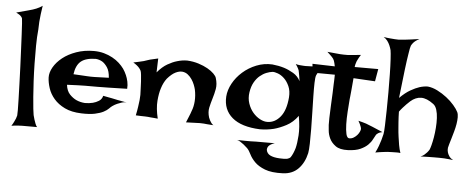

<svg xmlns="http://www.w3.org/2000/svg" viewBox="-57 -895 3003 1219"><g transform="rotate(5 1445.0 -285.5)"><path d="M37.1 27.3Q46.9 12.7 52.7 0Q58.6 -12.7 62.5 -21.5Q66.4 -32.2 68.4 -41Q69.3 -46.9 69.3 -75.2Q69.3 -103.5 67.9 -146.5Q66.4 -189.5 64.9 -243.2Q63.5 -296.9 61 -352.5Q58.6 -408.2 56.2 -460.9Q53.7 -513.7 51.8 -556.2Q49.8 -598.6 47.9 -626Q45.9 -653.3 44.9 -657.2Q43 -663.1 38.1 -668.9Q28.3 -680.7 4.9 -691.4Q54.7 -704.1 81.1 -711.9Q96.7 -715.8 108.4 -719.7Q119.1 -723.6 129.9 -727.5Q138.7 -731.4 149.4 -736.8Q160.2 -742.2 168.9 -749Q164.1 -720.7 161.1 -694.3Q158.2 -668 156.2 -645.5Q154.3 -620.1 154.3 -596.7Q149.4 -548.8 148.9 -492.7Q148.4 -436.5 149.4 -378.9Q150.4 -321.3 153.3 -266.6Q156.2 -211.9 159.7 -167.5Q163.1 -123 166.5 -92.3Q169.9 -61.5 171.9 -52.7Q175.8 -38.1 179.7 -24.4Q183.6 -12.7 188.5 0.5Q193.4 13.7 200.2 21.5H105.5Q92.8 21.5 81.1 22.5Q70.3 23.4 58.6 24.4Q46.9 25.4 37.1 27.3Z M489.3 -157.2Q516.6 -157.2 540 -163.1Q559.6 -168 577.6 -179.2Q595.7 -190.4 601.6 -212.9Q621.1 -209 634.8 -206.5Q648.4 -204.1 658.2 -202.1Q668.9 -199.2 676.8 -198.2Q684.6 -196.3 695.3 -194.3Q705.1 -192.4 719.2 -189.9Q733.4 -187.5 752.9 -183.6Q738.3 -185.5 723.1 -180.7Q708 -175.8 694.3 -169.9Q678.7 -163.1 665 -153.3Q656.2 -147.5 645 -135.7Q633.8 -124 613.3 -113.3Q592.8 -102.5 559.1 -95.2Q525.4 -87.9 472.7 -89.8Q409.2 -91.8 366.2 -112.8Q323.2 -133.8 296.9 -164.6Q270.5 -195.3 258.8 -231.4Q247.1 -267.6 246.1 -298.8Q245.1 -330.1 264.6 -364.3Q284.2 -398.4 319.8 -426.8Q355.5 -455.1 406.2 -473.1Q457 -491.2 517.6 -491.2Q552.7 -491.2 582.5 -482.9Q612.3 -474.6 637.2 -460.9Q662.1 -447.3 680.7 -430.2Q699.2 -413.1 711.9 -395.5Q724.6 -377 733.4 -356.4Q741.2 -338.9 746.1 -316.4Q751 -293.9 749 -270.5Q674.8 -268.6 629.4 -267.6Q584 -266.6 558.6 -266.6H514.6H481.4Q463.9 -266.6 435.5 -265.6Q407.2 -264.6 366.2 -262.7Q371.1 -223.6 391.1 -202.6Q411.1 -181.6 433.6 -170.9Q459 -159.2 489.3 -157.2ZM401.4 -333Q432.6 -331.1 453.6 -330.1Q474.6 -329.1 488.3 -328.1Q502.9 -327.1 511.7 -327.1H536.1Q560.5 -327.1 627 -330.1Q624 -373 608.9 -395.5Q593.8 -418 577.1 -428.7Q557.6 -440.4 534.2 -442.4Q470.7 -441.4 439.9 -416Q409.2 -390.6 401.4 -333Z M818.4 -107.4Q825.2 -139.6 828.6 -164.6Q832 -189.5 834 -206.1Q835.9 -225.6 835.9 -239.3Q835 -255.9 834.5 -278.8Q834 -301.8 832.5 -324.7Q831.1 -347.7 829.1 -365.7Q827.1 -383.8 824.2 -391.6Q820.3 -399.4 813.5 -408.2Q799.8 -424.8 773.4 -440.4Q795.9 -445.3 812 -448.7Q828.1 -452.1 838.9 -455.1Q850.6 -459 859.4 -461.9Q867.2 -464.8 877.9 -467.8Q886.7 -469.7 899.4 -472.7Q912.1 -475.6 928.7 -479.5L925.8 -390.6Q957 -427.7 989.3 -446.3Q1021.5 -464.8 1049.8 -472.7Q1082 -482.4 1113.3 -482.4Q1152.3 -480.5 1186 -469.7Q1219.7 -459 1244.6 -444.8Q1269.5 -430.7 1285.2 -415Q1300.8 -399.4 1303.7 -387.7Q1315.4 -349.6 1309.6 -317.9Q1303.7 -286.1 1294.4 -256.3Q1285.2 -226.6 1278.8 -197.3Q1272.5 -168 1283.2 -133.8Q1287.1 -125 1291 -116.2Q1294.9 -108.4 1300.8 -100.6Q1306.6 -92.8 1314.5 -87.9Q1303.7 -88.9 1293 -89.4Q1282.2 -89.8 1273.4 -90.8Q1262.7 -91.8 1253.9 -92.8Q1244.1 -93.8 1227.5 -93.8Q1199.2 -93.8 1139.6 -90.8Q1148.4 -111.3 1153.8 -125.5Q1159.2 -139.6 1163.1 -148.4Q1167 -159.2 1168.9 -165Q1180.7 -193.4 1183.1 -229.5Q1185.5 -265.6 1177.7 -302.7Q1174.8 -315.4 1168 -333Q1161.1 -350.6 1149.9 -367.2Q1138.7 -383.8 1123.5 -395.5Q1108.4 -407.2 1088.9 -409.2Q1069.3 -411.1 1045.4 -399.4Q1021.5 -387.7 994.1 -356.4Q973.6 -330.1 961.9 -292Q951.2 -259.8 947.3 -211.4Q943.4 -163.1 959 -98.6Q945.3 -100.6 933.6 -101.1Q921.9 -101.6 914.1 -102.5Q904.3 -103.5 896.5 -104.5Q887.7 -104.5 877 -105.5Q867.2 -105.5 852.5 -106Q837.9 -106.4 818.4 -107.4Z M1835 -414.1Q1832 -433.6 1830.1 -446.8Q1828.1 -460 1826.2 -467.8Q1824.2 -477.5 1823.2 -482.4Q1821.3 -487.3 1818.4 -493.2Q1816.4 -498 1812 -504.9Q1807.6 -511.7 1801.8 -520.5Q1814.5 -516.6 1827.6 -515.6Q1840.8 -514.6 1852.5 -513.7Q1865.2 -512.7 1878.9 -513.7Q1892.6 -513.7 1910.2 -514.6Q1925.8 -515.6 1947.8 -516.1Q1969.7 -516.6 1998 -518.6Q1981.4 -514.6 1970.2 -505.4Q1959 -496.1 1951.2 -485.4Q1942.4 -473.6 1936.5 -460Q1931.6 -447.3 1930.7 -411.6Q1929.7 -376 1930.7 -327.6Q1931.6 -279.3 1933.1 -223.6Q1934.6 -168 1935.1 -117.2Q1935.5 -66.4 1934.6 -24.9Q1933.6 16.6 1929.7 36.1Q1916 97.7 1878.9 136.2Q1841.8 174.8 1781.2 177.7Q1708 180.7 1665.5 164.1Q1623 147.5 1599.6 123.5Q1576.2 99.6 1564.5 75.2Q1552.7 50.8 1540 38.1Q1528.3 27.3 1516.6 17.6Q1505.9 9.8 1494.6 2Q1483.4 -5.9 1472.7 -7.8Q1501 -6.8 1523.4 -6.8Q1545.9 -6.8 1561.5 -6.8Q1579.1 -6.8 1592.8 -7.8H1624H1712.9Q1693.4 -2 1683.6 5.4Q1673.8 12.7 1669.9 20.5Q1666 29.3 1666 38.1Q1669.9 61.5 1691.4 72.3Q1712.9 83 1750 85Q1786.1 86.9 1799.8 83.5Q1813.5 80.1 1821.3 71.3Q1836.9 47.9 1847.7 10.7Q1855.5 -20.5 1858.9 -70.8Q1862.3 -121.1 1849.6 -194.3Q1818.4 -151.4 1777.3 -129.9Q1736.3 -108.4 1699.2 -98.6Q1655.3 -87.9 1610.4 -87.9Q1492.2 -92.8 1433.6 -142.6Q1375 -192.4 1379.9 -276.4Q1382.8 -318.4 1405.8 -360.4Q1428.7 -402.3 1466.3 -435.5Q1503.9 -468.8 1552.7 -488.3Q1601.6 -507.8 1654.3 -504.9Q1694.3 -501 1729.5 -490.2Q1759.8 -480.5 1789.6 -462.9Q1819.3 -445.3 1835 -414.1ZM1524.4 -316.4Q1518.6 -278.3 1529.8 -245.1Q1541 -211.9 1561.5 -188Q1582 -164.1 1607.4 -150.9Q1632.8 -137.7 1655.3 -138.7Q1702.1 -139.6 1736.3 -181.2Q1770.5 -222.7 1777.3 -305.7Q1780.3 -346.7 1767.1 -376.5Q1753.9 -406.2 1734.4 -424.8Q1714.8 -443.4 1693.4 -451.2Q1671.9 -459 1659.2 -458Q1641.6 -456.1 1620.6 -447.8Q1599.6 -439.5 1580.1 -423.3Q1560.5 -407.2 1545.4 -380.9Q1530.3 -354.5 1524.4 -316.4Z M1995.1 -615.2Q2024.4 -612.3 2044.4 -610.4Q2064.5 -608.4 2077.1 -607.4Q2091.8 -606.4 2100.6 -606.4Q2109.4 -605.5 2124 -606.4Q2136.7 -607.4 2157.2 -608.9Q2177.7 -610.4 2209 -614.3Q2202.1 -604.5 2198.2 -597.2Q2194.3 -589.8 2191.4 -584L2185.5 -572.3Q2183.6 -566.4 2181.6 -560.5Q2179.7 -555.7 2178.2 -548.8Q2176.8 -542 2175.8 -534.2H2326.2L2312.5 -455.1L2174.8 -462.9Q2169.9 -413.1 2168 -385.7Q2166 -358.4 2164.1 -345.7L2162.1 -328.1Q2159.2 -291 2156.2 -247.6Q2153.3 -204.1 2154.3 -167Q2155.3 -129.9 2161.1 -105Q2167 -80.1 2181.6 -80.1Q2196.3 -80.1 2209 -87.9Q2221.7 -95.7 2231 -106.4Q2240.2 -117.2 2245.1 -128.4Q2250 -139.6 2250 -145.5Q2250 -151.4 2247.1 -159.2Q2242.2 -173.8 2229.5 -196.3Q2257.8 -189.5 2279.3 -182.6Q2290 -178.7 2298.8 -174.8Q2308.6 -170.9 2321.3 -166Q2332 -161.1 2348.6 -154.3Q2365.2 -147.5 2387.7 -137.7Q2366.2 -133.8 2356.4 -125Q2350.6 -121.1 2347.7 -116.2Q2340.8 -105.5 2332 -87.4Q2323.2 -69.3 2305.7 -51.8Q2288.1 -34.2 2258.3 -20.5Q2228.5 -6.8 2178.7 -4.9Q2127 -2.9 2100.1 -22.5Q2073.2 -42 2061 -67.9Q2048.8 -93.8 2046.9 -119.1Q2044.9 -144.5 2043.9 -153.3Q2043 -162.1 2043.9 -197.3Q2044.9 -232.4 2046.9 -274.9Q2048.8 -317.4 2050.8 -356.9Q2052.7 -396.5 2052.7 -415Q2052.7 -424.8 2053.7 -435.5Q2053.7 -444.3 2054.2 -454.6Q2054.7 -464.8 2054.7 -474.6L1913.1 -475.6L1907.2 -531.2L2049.8 -527.3Q2047.9 -538.1 2045.4 -547.4Q2043 -556.6 2041 -562.5Q2038.1 -569.3 2035.2 -574.2Q2031.2 -579.1 2026.4 -585Q2021.5 -589.8 2013.7 -597.7Q2005.9 -605.5 1995.1 -615.2Z M2342.8 -740.2Q2365.2 -736.3 2383.8 -734.9Q2402.3 -733.4 2415 -732.4Q2429.7 -731.4 2440.4 -731.4Q2455.1 -732.4 2474.6 -734.4Q2491.2 -736.3 2515.1 -739.3Q2539.1 -742.2 2570.3 -747.1Q2555.7 -739.3 2545.9 -731.9Q2536.1 -724.6 2530.3 -716.8Q2523.4 -708 2519.5 -700.2Q2514.6 -687.5 2508.8 -647.5Q2502.9 -613.3 2494.6 -545.9Q2486.3 -478.5 2473.6 -363.3Q2508.8 -398.4 2540.5 -416.5Q2572.3 -434.6 2596.7 -442.4Q2625 -451.2 2649.4 -451.2Q2679.7 -448.2 2711.4 -432.1Q2743.2 -416 2771 -394.5Q2798.8 -373 2819.8 -348.6Q2840.8 -324.2 2849.6 -305.7Q2855.5 -293 2855.5 -272.9Q2855.5 -252.9 2851.6 -229.5Q2847.7 -206.1 2840.8 -181.6Q2834 -157.2 2827.6 -135.7Q2821.3 -114.3 2816.4 -98.1Q2811.5 -82 2810.5 -75.2Q2808.6 -60.5 2812.5 -46.9Q2815.4 -35.2 2824.2 -22Q2833 -8.8 2850.6 0Q2836.9 -2 2821.8 -3.4Q2806.6 -4.9 2793 -5.9Q2777.3 -6.8 2761.7 -6.8H2726.6Q2710 -6.8 2688.5 -6.3Q2667 -5.9 2641.6 -4.9Q2655.3 -9.8 2665 -18.1Q2674.8 -26.4 2681.6 -34.2Q2689.5 -43 2695.3 -52.7Q2699.2 -60.5 2705.1 -82.5Q2710.9 -104.5 2715.8 -133.3Q2720.7 -162.1 2723.1 -194.3Q2725.6 -226.6 2724.1 -256.3Q2722.7 -286.1 2715.3 -309.6Q2708 -333 2693.4 -343.8Q2649.4 -377 2613.8 -376.5Q2578.1 -376 2545.9 -347.7Q2534.2 -336.9 2523.4 -326.2Q2513.7 -316.4 2502 -303.2Q2490.2 -290 2480.5 -276.4Q2480.5 -261.7 2481.4 -244.1Q2482.4 -226.6 2483.4 -210Q2484.4 -191.4 2486.3 -172.9Q2488.3 -144.5 2492.2 -117.2Q2495.1 -93.8 2500 -65.9Q2504.9 -38.1 2512.7 -15.6Q2500 -17.6 2486.3 -17.1Q2472.7 -16.6 2460 -16.6Q2445.3 -15.6 2431.6 -15.6Q2418.9 -14.6 2405.3 -12.7Q2393.6 -10.7 2379.9 -9.3Q2366.2 -7.8 2353.5 -4.9Q2365.2 -27.3 2373 -49.3Q2380.9 -71.3 2385.7 -87.9Q2391.6 -107.4 2395.5 -126Q2398.4 -140.6 2399.9 -182.1Q2401.4 -223.6 2402.3 -277.8Q2403.3 -332 2403.3 -392.6Q2403.3 -453.1 2402.3 -507.8Q2401.4 -562.5 2398.9 -603.5Q2396.5 -644.5 2393.6 -660.2Q2389.6 -675.8 2382.8 -691.4Q2377 -705.1 2367.2 -718.3Q2357.4 -731.4 2342.8 -740.2Z"/></g></svg>

Font: Irish Grover
Style: Regular
Weight: 400
Designer: Squid
Foundry: Font Diner, Inc DBA Sideshow
Version: Version 1.001